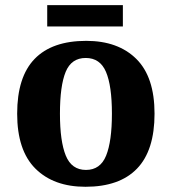

<svg xmlns="http://www.w3.org/2000/svg" viewBox="-20 -706 659 736"><path d="M307.6 10Q185.8 10 115.8 -59.6Q45.8 -129.2 45.8 -270.2Q45.8 -411.2 112.8 -480.3Q179.8 -549.4 310.6 -549.4Q432.4 -549.4 502.4 -480.3Q572.4 -411.2 572.4 -270.2Q572.4 -129.2 505.2 -59.6Q438 10 307.6 10ZM309.6 -54.6Q364.6 -54.6 386.8 -109.5Q409 -164.4 409 -270.2Q409 -377 386.3 -430.4Q363.6 -483.8 308.6 -483.8Q253.6 -483.8 231.7 -430.4Q209.8 -377 209.8 -270.2Q209.8 -164.4 232.2 -109.5Q254.6 -54.6 309.6 -54.6ZM161 -604.6V-686.4H451V-604.6Z"/></svg>

Font: Noto Serif Hentaigana ExtraLight
Style: Regular
Weight: 200
Designer: Kazuhiro Yamada
Foundry: nipponia
Version: Version 1.000